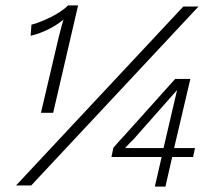

<svg xmlns="http://www.w3.org/2000/svg" viewBox="-20 -684 788 708"><path d="M131 -268 197 -549Q202 -568 207 -587Q212 -606 214 -612Q195 -595 162.5 -578Q130 -561 93 -552L96 -593Q116 -598 142 -609Q168 -620 192 -634.5Q216 -649 231 -664H268L176 -268ZM39 0 656 -660H712L95 0ZM551 4 576 -105H391L398 -139Q410 -153 418 -162Q426 -171 441 -187L626 -393H682L622 -138H699L692 -105H615L590 4ZM441 -138H583L633 -352L473 -171Q465 -163 456.5 -154.5Q448 -146 441 -138Z"/></svg>

Font: Work Sans Light
Style: Italic
Weight: 300
Italic angle: -13°
Designer: Wei Huang
Foundry: Wei Huang
Version: Version 2.010; ttfautohint (v1.8.3)